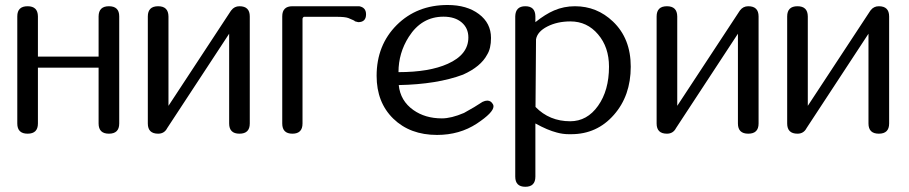

<svg xmlns="http://www.w3.org/2000/svg" viewBox="-20 -525 3568 754"><path d="M448.2 -40Q448.2 0 407.7 0Q367.2 0 367.2 -40V-259.3H128.9V-40Q128.9 0 88.4 0Q47.9 0 47.9 -40V-460.9Q47.9 -500.5 88.4 -500.5Q128.4 -500.5 128.9 -460.9V-302.7H367.2V-460.9Q367.7 -500.5 407.7 -500.5Q448.2 -500.5 448.2 -460.9Z M960.9 -40Q960.9 0 920.4 0Q879.9 0 879.9 -40V-392.6L636.7 -22Q625.5 0 601.1 0Q560.5 0 560.5 -40V-460.4Q560.5 -500.5 601.1 -500.5Q641.1 -500.5 641.6 -460.4V-109.4L885.7 -481L888.2 -484.4Q900.4 -500.5 920.4 -500.5Q960.9 -500.5 960.9 -460.4Z M1390.6 -500.5Q1417.5 -495.6 1417.5 -468.8Q1417.5 -438 1386.7 -438L1373.5 -441.4V-441.9Q1373.5 -443.8 1348.1 -454.1Q1335.4 -459 1301.3 -459H1173.3Q1168 -455.6 1168 -450.2V-40Q1168 0 1128.4 0Q1088.4 0 1088.4 -40V-460.9Q1088.4 -500.5 1128.4 -500.5Z M1738.3 -274.4Q1819.3 -310.5 1819.3 -377.9Q1819.3 -414.6 1793 -437Q1766.6 -459.5 1721.7 -459.5Q1635.7 -459.5 1585.4 -380.4Q1544.9 -316.9 1544.9 -241.7Q1666 -241.7 1738.3 -274.4ZM1875 -125Q1885.3 -129.9 1893.6 -129.9Q1908.7 -129.9 1916.5 -114.3Q1918 -110.8 1918 -107.4Q1918 -83 1852.5 -39.6Q1784.7 4.9 1696.3 4.9Q1590.3 4.9 1524.4 -59.1Q1459 -123 1459 -227.1Q1459 -347.7 1538.1 -426.8Q1617.2 -505.4 1737.8 -505.4Q1813.5 -505.4 1860.8 -469.7Q1908.2 -434.1 1908.2 -376Q1908.2 -334.5 1893.1 -310.5Q1868.2 -263.2 1798.3 -231.9Q1696.8 -193.8 1545.9 -190.9Q1552.2 -128.9 1603.5 -92.8Q1649.9 -60.1 1715.3 -60.1Q1752.4 -60.1 1802.2 -81.5Q1845.2 -105 1875 -125Z M2328.6 -109.4Q2371.6 -169.9 2371.6 -263.2Q2371.6 -339.8 2328.6 -390.1Q2285.6 -440.9 2220.2 -440.9Q2168.5 -440.9 2129.4 -420.9Q2090.3 -400.9 2085 -370.6L2083 -105Q2137.7 -48.8 2219.2 -48.8Q2285.6 -48.8 2328.6 -109.4ZM2387.2 -440.4Q2457 -374 2457 -263.2Q2457 -148.9 2390.6 -73.7Q2324.2 2 2223.1 2H2213.4Q2190.4 2 2167 -4.4Q2130.4 -13.7 2083 -40L2082.5 -39.6V168.5Q2082.5 208.5 2043 208.5Q2003.4 208.5 2003.4 168.5V-460.9Q2004.4 -500.5 2043 -500.5Q2082 -500.5 2082.5 -460.9V-438Q2121.6 -469.2 2155.8 -483.9Q2194.3 -500.5 2237.8 -500.5Q2324.2 -500.5 2387.2 -440.4Z M2959 -40Q2959 0 2918.5 0Q2877.9 0 2877.9 -40V-392.6L2634.8 -22Q2623.5 0 2599.1 0Q2558.6 0 2558.6 -40V-460.4Q2558.6 -500.5 2599.1 -500.5Q2639.2 -500.5 2639.6 -460.4V-109.4L2883.8 -481L2886.2 -484.4Q2898.4 -500.5 2918.5 -500.5Q2959 -500.5 2959 -460.4Z M3471.7 -40Q3471.7 0 3431.2 0Q3390.6 0 3390.6 -40V-392.6L3147.5 -22Q3136.2 0 3111.8 0Q3071.3 0 3071.3 -40V-460.4Q3071.3 -500.5 3111.8 -500.5Q3151.9 -500.5 3152.3 -460.4V-109.4L3396.5 -481L3398.9 -484.4Q3411.1 -500.5 3431.2 -500.5Q3471.7 -500.5 3471.7 -460.4Z"/></svg>

Font: inglobal
Style: Regular
Weight: 400
Designer: Andrey Kochetov, Denis Davydov, Evgeny Yurtaev
Foundry: inglobal
Version: Version 1.00 September 25, 2014, initial release